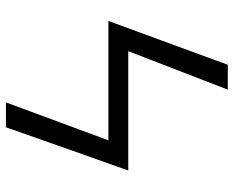

<svg xmlns="http://www.w3.org/2000/svg" viewBox="-89 -682 771 633"><g transform="rotate(-90 296.5 -365.5)"><path d="M50.8 -328.1Q86.9 -428.7 193.4 -731.4Q213.9 -731.4 275.4 -731.4Q244.1 -646.5 150.4 -393.6Q249 -393.6 543.9 -393.6Q507.8 -294.9 399.4 0Q378.9 0 317.4 0Q348.6 -82 444.3 -328.1Q345.7 -328.1 50.8 -328.1Z"/></g></svg>

Font: Gothic A1
Style: Regular
Weight: 400
Designer: HanYang I&C Co.,Ltd.
Version: Version 2.50